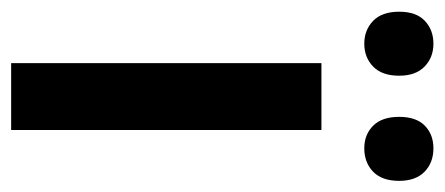

<svg xmlns="http://www.w3.org/2000/svg" viewBox="-266 -538 779 336"><g transform="rotate(90 123.0 -369.5)"><path d="M182 0H65V-543H182ZM-25 -679Q-25 -709 -9 -724Q7 -739 31 -739Q55 -739 71 -723.5Q87 -708 87 -679Q87 -649 71 -633.5Q55 -618 31 -618Q7 -618 -9 -633.5Q-25 -649 -25 -679ZM159 -679Q159 -709 174.5 -724Q190 -739 214 -739Q239 -739 255 -723.5Q271 -708 271 -679Q271 -649 255 -633.5Q239 -618 214 -618Q190 -618 174.5 -633.5Q159 -649 159 -679Z"/></g></svg>

Font: Noto Sans Khmer UI Condensed SemiBold
Style: Regular
Weight: 600
Width: 3
Designer: Danh Hong and the Monotype Design Team
Foundry: Monotype Imaging Inc.
Version: Version 2.002; ttfautohint (v1.8.4.7-5d5b)